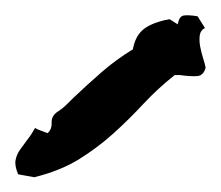

<svg xmlns="http://www.w3.org/2000/svg" viewBox="-71 -878 293 255"><path d="M202.1 -788.1Q199.2 -777.3 190.4 -776.9Q181.6 -776.4 168 -778.3H161.1Q138.7 -760.7 119.6 -740.2Q100.6 -719.7 80.1 -701.2Q59.6 -682.6 34.7 -667Q9.8 -651.4 -25.4 -642.6L-46.9 -646.5Q-51.8 -658.2 -50.3 -665.5Q-48.8 -672.9 -44.4 -679.2Q-40 -685.5 -34.7 -692.4Q-29.3 -699.2 -24.4 -708Q-21.5 -706.1 -15.6 -704.1Q-9.8 -702.1 -7.8 -701.2Q-2 -706.1 -2.4 -715.3Q-2.9 -724.6 6.8 -730.5Q12.7 -734.4 17.1 -738.8Q21.5 -743.2 26.4 -748Q44.9 -765.6 64 -782.2Q83 -798.8 105.5 -812.5Q108.4 -829.1 118.2 -837.9Q127.9 -846.7 149.4 -851.6Q151.4 -851.6 152.3 -852.1Q153.3 -852.5 154.3 -852.5L165 -845.7Q167 -856.4 172.9 -857.4Q178.7 -858.4 191.4 -856.4L201.2 -840.8Q195.3 -837.9 194.3 -831.1Q193.4 -824.2 194.8 -816.4Q196.3 -808.6 198.7 -800.8Q201.2 -793 202.1 -788.1Z"/></svg>

Font: Homemade Apple
Style: Regular
Weight: 400
Version: Version 1.001